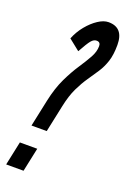

<svg xmlns="http://www.w3.org/2000/svg" viewBox="-144 -790 567 841"><g transform="rotate(20 140.0 -369.5)"><path d="M47 -198H118L144.5 -323Q155.5 -375.5 172.5 -410.8Q189.5 -446 208 -472.8Q226.5 -499.5 243 -524.8Q259.5 -550 269.8 -581.2Q280 -612.5 280 -658Q280 -739 210 -739Q187.5 -739 161.8 -722Q136 -705 113 -677Q90 -649 76.5 -615L128 -574Q152 -617.5 163.5 -631.2Q175 -645 188 -645Q206.5 -645 206.5 -626Q206.5 -600 191.2 -572.5Q176 -545 153.5 -511.2Q131 -477.5 109 -431.8Q87 -386 73.5 -323ZM1 0H82L105.5 -111H24.5Z"/></g></svg>

Font: League Gothic Condensed Italic
Style: Regular
Weight: 400
Width: 3
Designer: The League of Moveable Type
Version: Version 1.600; ttfautohint (v1.8.3)